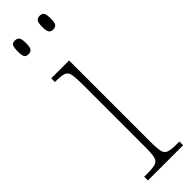

<svg xmlns="http://www.w3.org/2000/svg" viewBox="-256 -734 732 732"><g transform="rotate(-45 109.5 -368.0)"><path d="M22 0V-20H38Q69 -20 83 -24.5Q97 -29 101 -45Q105 -61 105 -96V-437Q105 -473 101.5 -489.5Q98 -506 85 -511Q72 -516 43 -516H37V-536H133V-96Q133 -61 137 -45Q141 -29 155 -24.5Q169 -20 199 -20H212V0ZM174 -662Q162 -662 156.5 -669.5Q151 -677 151 -698Q151 -721 156.5 -728.5Q162 -736 174 -736Q186 -736 191.5 -728.5Q197 -721 197 -698Q197 -677 191.5 -669.5Q186 -662 174 -662ZM41 -662Q28 -662 23.5 -669.5Q19 -677 19 -698Q19 -721 23.5 -728.5Q28 -736 41 -736Q53 -736 58.5 -728.5Q64 -721 64 -698Q64 -677 58.5 -669.5Q53 -662 41 -662Z"/></g></svg>

Font: Noto Serif Ethiopic ExtraCondensed Thin
Style: Regular
Weight: 100
Width: 2
Designer: Monotype Design Team
Foundry: Monotype Imaging Inc.
Version: Version 2.102; ttfautohint (v1.8.4.7-5d5b)